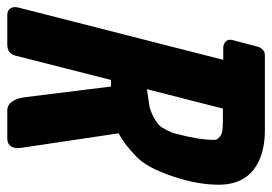

<svg xmlns="http://www.w3.org/2000/svg" viewBox="-138 -617 747 527"><g transform="rotate(90 235.5 -353.5)"><path d="M216.8 -383.3 253.4 -388.7Q267.6 -390.6 269.5 -391.6Q309.6 -405.3 322.3 -425.3Q334.5 -445.8 338.4 -460.4Q356 -525.9 356 -568.4Q356 -576.2 348.1 -582.5Q341.3 -588.4 331.5 -590.3Q325.7 -591.3 298.8 -591.8Q285.6 -591.8 270 -591.8ZM136.2 -592.8H103Q96.2 -592.8 90.3 -596.2Q77.6 -604 82.5 -620.1L100.1 -687.5Q101.1 -691.4 103.5 -695.3Q111.3 -707 122.6 -707H330.6Q372.6 -707 405.3 -694.3Q479 -665 479 -580.1Q479 -522 456.1 -454.1Q431.2 -380.4 400.9 -353.5Q368.2 -321.3 337.9 -305.7L377.4 -41Q378.4 -33.2 378.4 -26.4Q377 0 351.1 0H273.9Q269 0 264.2 -2Q243.7 -11.2 238.8 -48.8L209.5 -284.7H191.4L124.5 -21.5Q118.7 -0.5 95.2 0H12.2Q5.9 0 1 -2.9Q-11.7 -11.2 -7.3 -30.3Z"/></g></svg>

Font: Allan
Style: Bold
Weight: 700
Version: Version 1.005